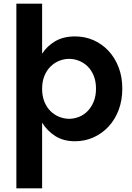

<svg xmlns="http://www.w3.org/2000/svg" viewBox="-20 -760 718 1044"><path d="M209 -468Q236 -510 280.5 -536Q325 -562 388 -562Q442 -562 488.5 -541.5Q535 -521 570 -483.5Q605 -446 625 -394Q645 -342 645 -278Q645 -214 625 -161.5Q605 -109 570 -71.5Q535 -34 488.5 -13Q442 8 388 8Q325 8 281 -20Q237 -48 209 -93V264H69V-740H209ZM502 -278Q502 -318 489.5 -348.5Q477 -379 456.5 -399Q436 -419 409.5 -429.5Q383 -440 356 -440Q329 -440 302.5 -429.5Q276 -419 255 -398.5Q234 -378 221.5 -347.5Q209 -317 209 -277Q209 -237 221.5 -206.5Q234 -176 255 -155.5Q276 -135 302.5 -124.5Q329 -114 356 -114Q383 -114 409.5 -124.5Q436 -135 456.5 -156Q477 -177 489.5 -207.5Q502 -238 502 -278Z"/></svg>

Font: SVN-Poppins SemiBold
Style: Regular
Weight: 600
Designer: Ninad Kale (Devanagari), Jonny Pinhorn (Latin)
Foundry: Indian Type Foundry
Version: Version 3.002 2017